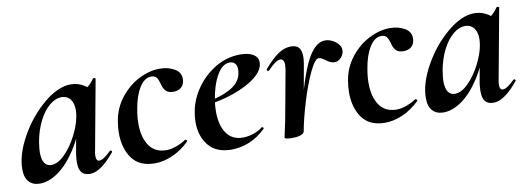

<svg xmlns="http://www.w3.org/2000/svg" viewBox="-43 -626 2356 856"><g transform="rotate(-10 1135.5 -198.0)"><path d="M16 -63Q16 -130 60.5 -209.5Q105 -289 170.5 -344Q236 -399 294 -399Q328 -399 357 -380Q386 -361 389 -324L329 -357Q346 -359 364.5 -373Q383 -387 396 -407Q398 -409 400 -409Q403 -409 406 -407Q409 -405 408 -404L350 -89Q347 -76 347 -66Q347 -42 361 -42Q380 -42 415 -77Q416 -78 418 -78Q421 -78 423 -74.5Q425 -71 423 -69Q359 9 311 9Q285 9 273 -5.5Q261 -20 261 -51Q261 -68 264 -89L289 -229L310 -246Q287 -167 249 -108Q211 -49 167.5 -18Q124 13 83 13Q52 13 34 -6Q16 -25 16 -63ZM294 -253Q297 -270 297 -283Q297 -314 283 -332Q269 -350 244 -350Q216 -350 188.5 -327Q161 -304 140.5 -263Q120 -222 111 -172Q106 -140 106 -124Q106 -91 117 -75.5Q128 -60 147 -60Q177 -60 208.5 -91.5Q240 -123 263.5 -168.5Q287 -214 294 -253Z M468 -147Q468 -172 473 -202Q483 -260 518.5 -305Q554 -350 602 -374.5Q650 -399 697 -399Q734 -399 762.5 -383Q791 -367 791 -337Q791 -314 777.5 -300.5Q764 -287 740 -287Q716 -287 705 -299.5Q694 -312 690 -332Q685 -351 677.5 -361Q670 -371 653 -371Q623 -371 600 -334.5Q577 -298 567 -237Q561 -204 561 -174Q561 -111 587 -73.5Q613 -36 665 -36Q685 -36 711 -45.5Q737 -55 753 -67H754Q757 -67 760 -64Q763 -61 761 -58Q725 -23 684 -5Q643 13 604 13Q534 13 501 -32.5Q468 -78 468 -147Z M813 -136Q813 -158 818 -185Q828 -239 862.5 -288Q897 -337 949 -368Q1001 -399 1061 -399Q1099 -399 1120 -386Q1141 -373 1141 -350Q1141 -315 1101 -283.5Q1061 -252 997 -230Q933 -208 864 -201L866 -214Q948 -227 994.5 -256Q1041 -285 1041 -336Q1041 -353 1032.5 -362.5Q1024 -372 1009 -372Q976 -372 951 -329Q926 -286 915 -218Q911 -194 911 -166Q911 -105 936 -68.5Q961 -32 1010 -32Q1031 -32 1055.5 -39.5Q1080 -47 1100 -63H1101Q1104 -63 1106.5 -60Q1109 -57 1107 -55Q1071 -20 1031 -4Q991 12 951 12Q882 12 847.5 -30Q813 -72 813 -136Z M1445 -395Q1469 -395 1491.5 -378Q1514 -361 1514 -339Q1514 -323 1501.5 -307.5Q1489 -292 1470 -292Q1452 -292 1431 -309Q1424 -314 1417 -318Q1410 -322 1403 -322Q1386 -322 1361 -269Q1336 -216 1313.5 -142Q1291 -68 1281 -12L1271 -13Q1301 -175 1344.5 -285Q1388 -395 1445 -395ZM1192 0Q1193 -7 1198.5 -30Q1204 -53 1208 -74L1249 -297Q1251 -313 1251 -318Q1251 -346 1233 -346Q1213 -346 1176 -306Q1175 -305 1173 -305Q1169 -305 1167 -308.5Q1165 -312 1168 -315Q1204 -357 1232.5 -376Q1261 -395 1290 -395Q1315 -395 1326 -381.5Q1337 -368 1337 -342Q1337 -327 1334 -309L1281 -12Q1279 -3 1265 2.5Q1251 8 1225 8Q1192 8 1192 0Z M1510 -147Q1510 -172 1515 -202Q1525 -260 1560.5 -305Q1596 -350 1644 -374.5Q1692 -399 1739 -399Q1776 -399 1804.5 -383Q1833 -367 1833 -337Q1833 -314 1819.5 -300.5Q1806 -287 1782 -287Q1758 -287 1747 -299.5Q1736 -312 1732 -332Q1727 -351 1719.5 -361Q1712 -371 1695 -371Q1665 -371 1642 -334.5Q1619 -298 1609 -237Q1603 -204 1603 -174Q1603 -111 1629 -73.5Q1655 -36 1707 -36Q1727 -36 1753 -45.5Q1779 -55 1795 -67H1796Q1799 -67 1802 -64Q1805 -61 1803 -58Q1767 -23 1726 -5Q1685 13 1646 13Q1576 13 1543 -32.5Q1510 -78 1510 -147Z M1843 -63Q1843 -130 1887.5 -209.5Q1932 -289 1997.5 -344Q2063 -399 2121 -399Q2155 -399 2184 -380Q2213 -361 2216 -324L2156 -357Q2173 -359 2191.5 -373Q2210 -387 2223 -407Q2225 -409 2227 -409Q2230 -409 2233 -407Q2236 -405 2235 -404L2177 -89Q2174 -76 2174 -66Q2174 -42 2188 -42Q2207 -42 2242 -77Q2243 -78 2245 -78Q2248 -78 2250 -74.5Q2252 -71 2250 -69Q2186 9 2138 9Q2112 9 2100 -5.5Q2088 -20 2088 -51Q2088 -68 2091 -89L2116 -229L2137 -246Q2114 -167 2076 -108Q2038 -49 1994.5 -18Q1951 13 1910 13Q1879 13 1861 -6Q1843 -25 1843 -63ZM2121 -253Q2124 -270 2124 -283Q2124 -314 2110 -332Q2096 -350 2071 -350Q2043 -350 2015.5 -327Q1988 -304 1967.5 -263Q1947 -222 1938 -172Q1933 -140 1933 -124Q1933 -91 1944 -75.5Q1955 -60 1974 -60Q2004 -60 2035.5 -91.5Q2067 -123 2090.5 -168.5Q2114 -214 2121 -253Z"/></g></svg>

Font: Cormorant Garamond
Style: Bold Italic
Weight: 700
Italic angle: -10°
Designer: Christian Thalmann (Catharsis Fonts)
Foundry: Catharsis Fonts
Version: Version 4.000